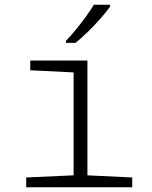

<svg xmlns="http://www.w3.org/2000/svg" viewBox="-20 -786 640 806"><path d="M90 0V-41L289 -50V-482L107 -491V-532H347V-50L535 -41V0ZM257 -615Q276 -634 298 -661Q320 -688 340.5 -716Q361 -744 374 -766H442V-758Q427 -737 402.5 -709Q378 -681 350 -653.5Q322 -626 297 -606H257Z"/></svg>

Font: Noto Sans Mono Light
Style: Regular
Weight: 300
Designer: Monotype Design Team
Foundry: Monotype Imaging Inc.
Version: Version 2.014; ttfautohint (v1.8.4.7-5d5b)